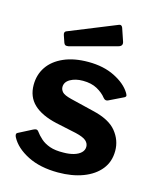

<svg xmlns="http://www.w3.org/2000/svg" viewBox="-114 -831 758 921"><g transform="rotate(15 265.0 -370.5)"><path d="M382 -392Q365 -414 336 -430Q307 -446 265 -446Q228 -446 202.5 -431.5Q177 -417 177 -392Q177 -379 187 -367.5Q197 -356 233 -347L348 -319Q431 -300 466 -257Q501 -214 501 -161Q501 -107 470.5 -69Q440 -31 386 -10.5Q332 10 262 10Q173 10 111 -21.5Q49 -53 24 -100Q20 -107 20 -113.5Q20 -120 26 -123L94 -158Q104 -163 109.5 -162.5Q115 -162 119 -157Q132 -139 150 -123Q168 -107 195 -97.5Q222 -88 263 -89Q291 -89 313.5 -95.5Q336 -102 349 -114.5Q362 -127 362 -144Q362 -161 348 -173.5Q334 -186 296 -195L193 -217Q118 -234 79.5 -270.5Q41 -307 41 -366Q41 -417 67.5 -456Q94 -495 145 -517.5Q196 -540 267 -540Q343 -540 398.5 -512Q454 -484 478 -445Q482 -439 484 -432.5Q486 -426 477 -421L405 -386Q398 -383 392.5 -384.5Q387 -386 382 -392ZM380 -741 402 -676Q408 -656 386 -650L155 -588Q144 -586 139 -588.5Q134 -591 131 -599L119 -634Q114 -649 125 -654L362 -750Q374 -755 380 -741Z"/></g></svg>

Font: Libre Franklin Thin
Style: Bold
Weight: 700
Version: Version 3.000